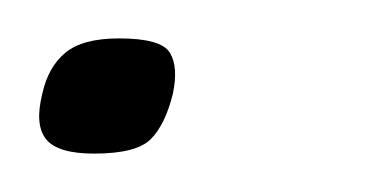

<svg xmlns="http://www.w3.org/2000/svg" viewBox="-20 -71 204 100"><path d="M70 -22Q66 -6 58.5 1.5Q51 9 29 9Q10 9 4 1.5Q-2 -6 2 -22Q5 -36 14 -43.5Q23 -51 42 -51Q64 -51 68.5 -43.5Q73 -36 70 -22Z"/></svg>

Font: Glory Light
Style: Italic
Weight: 300
Italic angle: -12°
Version: Version 1.011